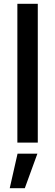

<svg xmlns="http://www.w3.org/2000/svg" viewBox="-20 -747 289 1006"><path d="M71 0V-727H178V0ZM176 58 110 239H31L72 58Z"/></svg>

Font: Sinter Medium
Style: Regular
Weight: 500
Foundry: Adobe & rsms
Version: Version 1.000